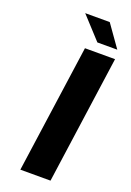

<svg xmlns="http://www.w3.org/2000/svg" viewBox="-164 -929 675 987"><g transform="rotate(20 173.5 -435.0)"><path d="M182.6 -700.2H347.2L249 0H84ZM341.3 -750H232.4L122.1 -870.1H256.3Z"/></g></svg>

Font: Fivo Sans
Style: Italic
Weight: 700
Designer: Alexander Slobzheninov
Foundry: Alexander Slobzheninov
Version: 1.0